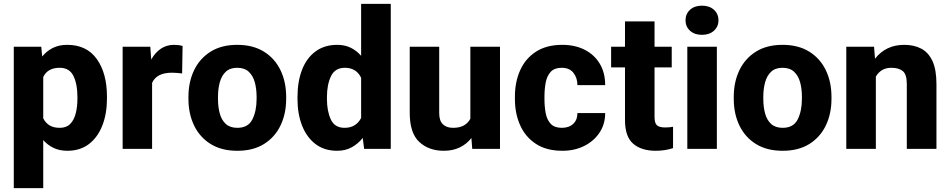

<svg xmlns="http://www.w3.org/2000/svg" viewBox="-20 -770 4912 993"><path d="M533.2 -270V-259.8Q533.2 -183.1 509.8 -122.1Q486.3 -61 440.7 -25.6Q395 9.8 328.1 9.8Q288.1 9.8 257.3 -4.9Q226.6 -19.5 203.6 -45.4V203.1H51.3V-528.3H193.4L198.2 -478Q221.7 -506.3 253.4 -522.2Q285.2 -538.1 327.6 -538.1Q428.2 -538.1 480.7 -464.6Q533.2 -391.1 533.2 -270ZM380.4 -259.8V-270Q380.4 -334.5 359.9 -377Q339.4 -419.4 288.6 -419.4Q226.1 -419.4 203.6 -371.6V-158.2Q214.8 -135.3 235.6 -122.1Q256.3 -108.9 289.6 -108.9Q323.7 -108.9 343.5 -129.4Q363.3 -149.9 371.8 -184.1Q380.4 -218.3 380.4 -259.8Z M924.3 -532.2 921.9 -390.1Q911.6 -391.6 896.2 -392.8Q880.9 -394 869.6 -394Q790 -394 766.6 -341.3V0H614.3V-528.3H757.3L762.2 -461.9Q781.7 -497.6 811.5 -517.8Q841.3 -538.1 879.9 -538.1Q905.3 -538.1 924.3 -532.2Z M954.6 -258.8V-269Q954.6 -346.2 983.9 -407Q1013.2 -467.8 1069.3 -502.9Q1125.5 -538.1 1206.5 -538.1Q1288.6 -538.1 1345 -502.9Q1401.4 -467.8 1430.7 -407Q1460 -346.2 1460 -269V-258.8Q1460 -181.6 1430.7 -120.8Q1401.4 -60.1 1345.2 -25.1Q1289.1 9.8 1207.5 9.8Q1126 9.8 1069.6 -25.1Q1013.2 -60.1 983.9 -120.8Q954.6 -181.6 954.6 -258.8ZM1107.4 -269V-258.8Q1107.4 -216.8 1116.7 -182.9Q1126 -148.9 1147.9 -128.9Q1169.9 -108.9 1207.5 -108.9Q1263.2 -108.9 1285.2 -152.3Q1307.1 -195.8 1307.1 -258.8V-269Q1307.1 -310.1 1297.9 -344.2Q1288.6 -378.4 1266.6 -398.9Q1244.6 -419.4 1206.5 -419.4Q1169.4 -419.4 1147.7 -398.9Q1126 -378.4 1116.7 -344.2Q1107.4 -310.1 1107.4 -269Z M1518.6 -257.8V-268.1Q1518.6 -348.6 1542.2 -409.4Q1565.9 -470.2 1612.1 -504.2Q1658.2 -538.1 1724.6 -538.1Q1763.2 -538.1 1793.7 -523.2Q1824.2 -508.3 1847.7 -481.4V-750H2001V0H1863.3L1856 -56.6Q1831.5 -25.9 1798.8 -8.1Q1766.1 9.8 1723.6 9.8Q1657.2 9.8 1611.6 -25.1Q1565.9 -60.1 1542.2 -120.6Q1518.6 -181.2 1518.6 -257.8ZM1670.9 -268.1V-257.8Q1670.9 -195.8 1690.9 -152.3Q1710.9 -108.9 1762.2 -108.9Q1793 -108.9 1814.5 -122.6Q1835.9 -136.2 1847.7 -160.2V-367.7Q1823.2 -419.4 1763.2 -419.4Q1712.9 -419.4 1691.9 -376Q1670.9 -332.5 1670.9 -268.1Z M2422.4 0 2418 -56.2Q2393.6 -24.9 2357.9 -7.6Q2322.3 9.8 2275.4 9.8Q2197.3 9.8 2148.2 -36.1Q2099.1 -82 2099.1 -186.5V-528.3H2251.5V-185.5Q2251.5 -145 2270.8 -127Q2290 -108.9 2322.8 -108.9Q2357.4 -108.9 2379.2 -121.3Q2400.9 -133.8 2412.6 -155.8V-528.3H2565.9V0Z M2885.7 -108.9Q2922.4 -108.9 2944.3 -129.2Q2966.3 -149.4 2966.3 -185.1H3109.9Q3109.9 -127.4 3080.3 -83.5Q3050.8 -39.6 3001 -14.9Q2951.2 9.8 2888.7 9.8Q2806.6 9.8 2752.2 -25.6Q2697.8 -61 2670.4 -121.6Q2643.1 -182.1 2643.1 -257.8V-270.5Q2643.1 -346.2 2670.2 -406.7Q2697.3 -467.3 2752 -502.7Q2806.6 -538.1 2888.2 -538.1Q2953.6 -538.1 3003.4 -512.9Q3053.2 -487.8 3081.5 -441.2Q3109.9 -394.5 3109.9 -329.6H2966.3Q2966.3 -367.2 2945.8 -393.3Q2925.3 -419.4 2884.8 -419.4Q2847.7 -419.4 2828.4 -398.7Q2809.1 -377.9 2802.5 -344Q2795.9 -310.1 2795.9 -270.5V-257.8Q2795.9 -217.8 2802.5 -183.8Q2809.1 -149.9 2828.4 -129.4Q2847.7 -108.9 2885.7 -108.9Z M3454.1 -528.3V-421.4H3365.2V-165.5Q3365.2 -132.8 3377.9 -121.8Q3390.6 -110.8 3419.4 -110.8Q3433.1 -110.8 3443.1 -111.8Q3453.1 -112.8 3460.9 -114.3V-3.9Q3441.4 2.4 3419.4 6.1Q3397.5 9.8 3371.6 9.8Q3296.9 9.8 3254.6 -26.9Q3212.4 -63.5 3212.4 -148.4V-421.4H3140.6V-528.3H3212.4V-659.2H3365.2V-528.3Z M3525.4 -665Q3525.4 -698.2 3548.8 -719.5Q3572.3 -740.7 3610.4 -740.7Q3648.9 -740.7 3672.4 -719.5Q3695.8 -698.2 3695.8 -665Q3695.8 -632.3 3672.4 -611.1Q3648.9 -589.8 3610.4 -589.8Q3572.3 -589.8 3548.8 -611.1Q3525.4 -632.3 3525.4 -665ZM3687.5 -528.3V0H3534.7V-528.3Z M3774.9 -258.8V-269Q3774.9 -346.2 3804.2 -407Q3833.5 -467.8 3889.6 -502.9Q3945.8 -538.1 4026.9 -538.1Q4108.9 -538.1 4165.3 -502.9Q4221.7 -467.8 4251 -407Q4280.3 -346.2 4280.3 -269V-258.8Q4280.3 -181.6 4251 -120.8Q4221.7 -60.1 4165.5 -25.1Q4109.4 9.8 4027.8 9.8Q3946.3 9.8 3889.9 -25.1Q3833.5 -60.1 3804.2 -120.8Q3774.9 -181.6 3774.9 -258.8ZM3927.7 -269V-258.8Q3927.7 -216.8 3937 -182.9Q3946.3 -148.9 3968.3 -128.9Q3990.2 -108.9 4027.8 -108.9Q4083.5 -108.9 4105.5 -152.3Q4127.4 -195.8 4127.4 -258.8V-269Q4127.4 -310.1 4118.2 -344.2Q4108.9 -378.4 4086.9 -398.9Q4064.9 -419.4 4026.9 -419.4Q3989.7 -419.4 3968 -398.9Q3946.3 -378.4 3937 -344.2Q3927.7 -310.1 3927.7 -269Z M4590.3 -419.4Q4561.5 -419.4 4541.7 -407.2Q4522 -395 4509.8 -374V0H4356.9V-528.3H4500.5L4505.4 -466.3Q4561.5 -538.1 4656.7 -538.1Q4706.5 -538.1 4743.9 -518.8Q4781.2 -499.5 4802.2 -455.1Q4823.2 -410.6 4823.2 -335V0H4669.9V-335.4Q4669.9 -385.3 4649.2 -402.3Q4628.4 -419.4 4590.3 -419.4Z"/></svg>

Font: Vazirmatn RD UI ExtraBold
Style: Regular
Weight: 800
Designer: Saber Rastikerdar
Foundry: Saber Rastikerdar
Version: Version 33.003